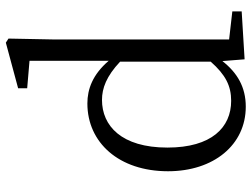

<svg xmlns="http://www.w3.org/2000/svg" viewBox="-122 -725 861 657"><g transform="rotate(-90 308.5 -396.5)"><path d="M426 -106C381 -55 343 -36 292 -36C201 -36 132 -103 132 -254C132 -412 207 -478 295 -478C335 -478 376 -463 426 -416ZM502 -43V-645L505 -798L491 -807L335 -765V-734L429 -726V-455C382 -510 332 -528 283 -528C149 -528 51 -420 51 -252C51 -96 141 14 272 14C339 14 388 -15 428 -66L434 10L598 0V-32Z"/></g></svg>

Font: Shippori Mincho
Style: Regular
Weight: 400
Designer: Bonji Tadano  Ryoko NISHIZUKA  (kana & ideographs); Frank Grießhammer (Latin, Greek & Cyrillic); Wenlong ZHANG  (bopomof
Foundry: Adobe Systems Incorporated
Version: Version 1.003;PS 1.001;hotconv 16.6.54;makeotf.lib2.5.65590